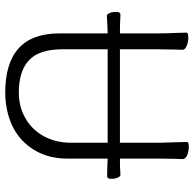

<svg xmlns="http://www.w3.org/2000/svg" viewBox="-24 -720 757 750"><g transform="rotate(90 355.0 -345.5)"><path d="M342 -40Q398 -40 443 -66Q488 -92 513 -138.5Q538 -185 538 -242V-387H173V-210Q173 -120 215.5 -80Q258 -40 342 -40ZM108 -695Q108 -702 126.5 -702Q145 -702 160 -695.5Q175 -689 175 -680Q175 -662 174 -649Q174 -649 173 -584V-435H538V-595L536 -658L535 -697Q535 -704 553.5 -704Q572 -704 587 -697.5Q602 -691 602 -678.5Q602 -666 601 -654Q601 -654 600 -594V-435H605Q641 -435 663 -437H664Q669 -437 674 -427Q679 -417 679 -401Q679 -385 669 -385Q645 -385 600 -387V-230Q600 -157 568 -103Q518 -18 414 5Q380 13 342 13Q111 13 111 -198V-387L81 -386L43 -384H42Q36 -384 31.5 -394.5Q27 -405 27 -421Q27 -437 38 -437Q72 -435 106 -435H111V-586Q111 -613 109 -655ZM38 -437Z"/></g></svg>

Font: ToneOZ-Pinyin-WenKai-Light
Style: Light
Weight: 300
Designer: Fontworks Inc.
Foundry: ToneOZ
Version: Version 0.240331